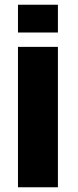

<svg xmlns="http://www.w3.org/2000/svg" viewBox="-20 -791 331 811"><path d="M55.9 0H224.6V-593H55.9ZM55.9 -771V-653.7H224.6V-771Z"/></svg>

Font: Anybody Thin
Style: Regular
Weight: 100
Designer: Tyler Finck
Foundry: Etcetera Type Company
Version: Version 1.114;gftools[0.9.25]